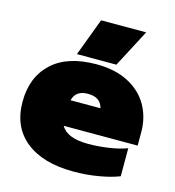

<svg xmlns="http://www.w3.org/2000/svg" viewBox="-107 -788 813 893"><g transform="rotate(15 300.0 -341.5)"><path d="M270 -698H487L392 -517H202ZM15 -238Q15 -357 89.5 -426Q164 -495 304 -495Q393 -495 456.5 -462Q520 -429 552.5 -372Q585 -315 585 -244V-179H229Q258 -127 360 -127Q407 -127 458.5 -134.5Q510 -142 546 -156V-21Q506 -5 447.5 5Q389 15 328 15Q180 15 97.5 -51Q15 -117 15 -238ZM373 -302Q361 -352 300 -352Q241 -352 229 -302Z"/></g></svg>

Font: Prompt Black
Style: Regular
Weight: 900
Designer: Katatrad Team
Foundry: CadsonDemak
Version: Version 1.001